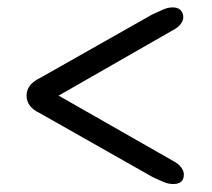

<svg xmlns="http://www.w3.org/2000/svg" viewBox="-20 -594 560 506"><path d="M464.5 -135Q465 -109 436.5 -109Q424.5 -109 412.2 -114Q400 -119 382 -127.5L85.5 -295.5Q50 -312 50 -342Q50 -371.5 85.5 -388.5L380.5 -555.5Q398.5 -564 410.8 -569.2Q423 -574.5 435 -574.5Q449.5 -574.5 456.2 -567Q463 -559.5 463 -548Q463 -540 456 -530.5Q449 -521 434 -513.5L134.5 -342L436 -170Q450.5 -162.5 457.5 -152.8Q464.5 -143 464.5 -135Z"/></svg>

Font: Fraunces 9pt SemiBold
Style: Regular
Weight: 600
Version: Version 1.000;[b76b70a41]